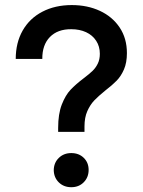

<svg xmlns="http://www.w3.org/2000/svg" viewBox="-20 -741 571 769"><path d="M315.4 -427.7Q337.9 -444.8 350.6 -457Q363.3 -469.2 371.6 -486.1Q379.9 -502.9 379.9 -525.4Q379.9 -555.2 365.2 -577.6Q350.6 -600.1 324.7 -612.1Q298.8 -624 265.6 -624Q210.9 -624.5 179.9 -592.8Q148.9 -561 149.4 -504.9H43Q43 -569.8 70.8 -618.7Q98.6 -667.5 149.7 -694.1Q200.7 -720.7 267.6 -720.7Q330.1 -720.7 380.1 -697.5Q430.2 -674.3 459.2 -630.9Q488.3 -587.4 488.3 -528.3Q488.3 -490.2 476.6 -463.1Q464.8 -436 447.5 -418.2Q430.2 -400.4 402.3 -378.9Q374 -356 357.7 -338.9Q341.3 -321.8 329.8 -296.1Q318.4 -270.5 318.4 -234.4V-212.9H212.9V-228.5Q212.9 -284.7 227.5 -322.3Q242.2 -359.9 262.7 -381.6Q283.2 -403.3 315.4 -427.7ZM195.3 -59.6Q195.8 -89.4 215.6 -108.6Q235.4 -127.9 265.6 -127.9Q295.9 -127.9 315.4 -108.9Q335 -89.8 335 -60.5Q335 -30.8 315.4 -11Q295.9 8.8 265.6 8.8Q235.4 8.8 215.6 -10.5Q195.8 -29.8 195.3 -59.6Z"/></svg>

Font: Wanted Sans Medium
Style: Regular
Weight: 500
Designer: Original Design by Kil Hyung-jin and Kang Hanbin, Wanted Lab, Inc; Hangeul from Source Han Sans by Jang Soo-young and Ka
Foundry: Wanted Lab, Inc.
Version: Version 1.001